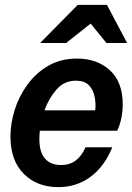

<svg xmlns="http://www.w3.org/2000/svg" viewBox="-20 -760 543 790"><path d="M220 10Q132 10 77.5 -45Q23 -100 23 -198Q23 -252 40.5 -308Q58 -364 93 -412Q128 -460 179 -489.5Q230 -519 297 -519Q380 -519 432.5 -470.5Q485 -422 485 -331Q485 -300 478.5 -270.5Q472 -241 462 -222H144Q142 -204 142 -188Q142 -133 165.5 -107Q189 -81 231 -81Q267 -81 291.5 -99.5Q316 -118 332 -154H442Q410 -75 352.5 -32.5Q295 10 220 10ZM292 -428Q244 -428 212 -391Q180 -354 163 -306H372Q375 -335 369 -363.5Q363 -392 345 -410Q327 -428 292 -428ZM145 -583 300 -740H420L503 -583H418L353 -663L252 -583Z"/></svg>

Font: Instrument Sans SemiCondensed SemiBold Italic
Style: Regular
Weight: 600
Width: 4
Italic angle: -13°
Designer: Rodrigo Fuenzalida
Foundry: fragTYPE
Version: Version 1.000; ttfautohint (v1.8.4.7-5d5b);gftools[0.9.28]